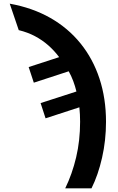

<svg xmlns="http://www.w3.org/2000/svg" viewBox="-20 -785 640 1045"><path d="M335 240Q373 162 394.5 71Q416 -20 416 -122Q416 -141 415 -161.5Q414 -182 412 -201L228 -141L201 -224L396 -287Q389 -316 378.5 -344Q368 -372 354 -397L164 -335L136 -420L302 -474Q275 -510 242.5 -538.5Q210 -567 170.5 -588Q131 -609 82 -621L33 -765Q156 -743 253 -688Q350 -633 418 -549Q486 -465 521.5 -357Q557 -249 557 -122Q557 -21 535.5 73.5Q514 168 478 240Z"/></svg>

Font: Noto Sans Mono
Style: Bold
Weight: 700
Designer: Monotype Design Team
Foundry: Monotype Imaging Inc.
Version: Version 2.014